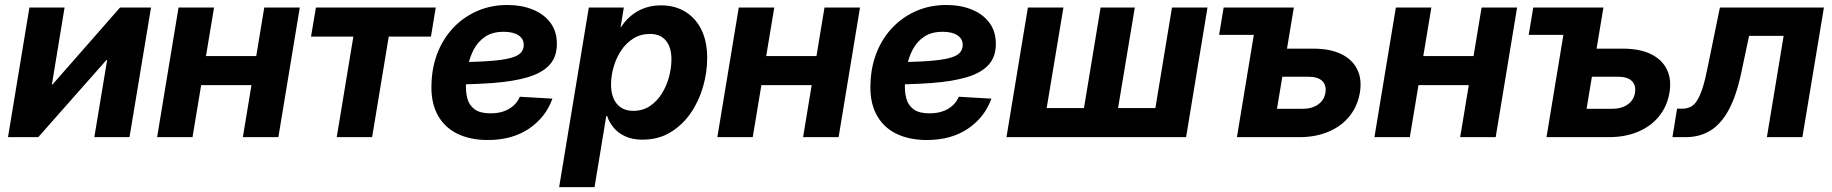

<svg xmlns="http://www.w3.org/2000/svg" viewBox="-20 -560 7480 784"><path d="M508.8 0H365.2L417.5 -315.4H415L136.2 0H12.7L100.1 -529.3H243.7L191.9 -214.8H194.3L470.2 -529.3H596.7Z M1066.4 -331.1 1046.9 -212.4H761.2L780.8 -331.1ZM854 -529.3 766.1 0H621.6L709 -529.3ZM1204.1 -529.3 1116.7 0H971.7L1059.1 -529.3Z M1355 0 1422.9 -410.6H1250L1270 -529.3H1759.3L1739.7 -410.6H1567.4L1499.5 0Z M1972.2 11.7Q1898.4 11.7 1845.2 -15.1Q1792 -42 1764.9 -94.7Q1737.8 -147.5 1742.2 -224.1Q1745.1 -292.5 1769 -350.1Q1793 -407.7 1834.5 -450.2Q1876 -492.7 1931.2 -516.1Q1986.3 -539.6 2051.8 -539.6Q2109.4 -539.6 2155 -521.2Q2200.7 -502.9 2227.3 -467.5Q2253.9 -432.1 2253.9 -380.9Q2253.9 -327.6 2223.9 -294.9Q2193.8 -262.2 2135.7 -244.9Q2077.6 -227.5 1993.4 -221.2Q1909.2 -214.8 1800.3 -214.8L1815.4 -306.2Q1908.7 -306.2 1968 -310.1Q2027.3 -314 2060.3 -322Q2093.3 -330.1 2106 -343.8Q2118.7 -357.4 2118.7 -376.5Q2118.7 -401.4 2097.2 -415.8Q2075.7 -430.2 2036.6 -430.2Q1990.7 -430.2 1961.2 -410.2Q1931.6 -390.1 1914.8 -358.4Q1897.9 -326.7 1890.9 -290Q1883.8 -253.4 1882.8 -220.2Q1880.9 -185.5 1888.4 -157.7Q1896 -129.9 1918.2 -113.5Q1940.4 -97.2 1982.9 -97.2Q2028.3 -97.2 2059.1 -115.7Q2089.8 -134.3 2102.5 -165L2235.8 -157.2Q2208.5 -81.1 2140.1 -34.7Q2071.8 11.7 1972.2 11.7Z M2263.2 204.1 2384.3 -529.3H2527.3L2514.2 -449.7H2516.1Q2533.2 -476.1 2556.9 -495.8Q2580.6 -515.6 2611.3 -526.9Q2642.1 -538.1 2679.2 -538.1Q2735.4 -538.1 2777.8 -512.5Q2820.3 -486.8 2844 -438.7Q2867.7 -390.6 2867.7 -323.2Q2867.7 -264.2 2850.6 -205.1Q2833.5 -146 2799.8 -97.4Q2766.1 -48.8 2717 -19.3Q2668 10.3 2603 10.3Q2562.5 10.3 2533.4 -3.2Q2504.4 -16.6 2486.1 -38.3Q2467.8 -60.1 2459 -86.4H2455.6L2407.7 204.1ZM2565.9 -107.4Q2605 -107.4 2634 -127Q2663.1 -146.5 2682.6 -178Q2702.1 -209.5 2711.9 -246.3Q2721.7 -283.2 2721.7 -317.9Q2721.7 -366.7 2699.2 -394Q2676.8 -421.4 2633.8 -421.4Q2595.7 -421.4 2566.2 -402.8Q2536.6 -384.3 2516.4 -353.8Q2496.1 -323.2 2485.6 -286.6Q2475.1 -250 2475.1 -214.4Q2475.1 -164.6 2498.8 -136Q2522.5 -107.4 2565.9 -107.4Z M3354 -331.1 3334.5 -212.4H3048.8L3068.4 -331.1ZM3141.6 -529.3 3053.7 0H2909.2L2996.6 -529.3ZM3491.7 -529.3 3404.3 0H3259.3L3346.7 -529.3Z M3764.6 11.7Q3690.9 11.7 3637.7 -15.1Q3584.5 -42 3557.4 -94.7Q3530.3 -147.5 3534.7 -224.1Q3537.6 -292.5 3561.5 -350.1Q3585.4 -407.7 3627 -450.2Q3668.5 -492.7 3723.6 -516.1Q3778.8 -539.6 3844.2 -539.6Q3901.9 -539.6 3947.5 -521.2Q3993.2 -502.9 4019.8 -467.5Q4046.4 -432.1 4046.4 -380.9Q4046.4 -327.6 4016.4 -294.9Q3986.3 -262.2 3928.2 -244.9Q3870.1 -227.5 3785.9 -221.2Q3701.7 -214.8 3592.8 -214.8L3607.9 -306.2Q3701.2 -306.2 3760.5 -310.1Q3819.8 -314 3852.8 -322Q3885.7 -330.1 3898.4 -343.8Q3911.1 -357.4 3911.1 -376.5Q3911.1 -401.4 3889.6 -415.8Q3868.2 -430.2 3829.1 -430.2Q3783.2 -430.2 3753.7 -410.2Q3724.1 -390.1 3707.3 -358.4Q3690.4 -326.7 3683.3 -290Q3676.3 -253.4 3675.3 -220.2Q3673.3 -185.5 3680.9 -157.7Q3688.5 -129.9 3710.7 -113.5Q3732.9 -97.2 3775.4 -97.2Q3820.8 -97.2 3851.6 -115.7Q3882.3 -134.3 3895 -165L4028.3 -157.2Q4001 -81.1 3932.6 -34.7Q3864.3 11.7 3764.6 11.7Z M4177.2 -529.3H4322.3L4253.9 -118.7H4406.2L4474.1 -529.3H4613.8L4545.4 -118.7H4697.8L4765.6 -529.3H4910.6L4823.2 0H4089.8Z M4958 -417.5 4976.6 -529.3H5169.4L5150.9 -417.5ZM5185.1 -361.3H5343.3Q5411.6 -361.3 5457 -339.1Q5502.4 -316.9 5522.2 -276.4Q5542 -235.8 5532.7 -181.2Q5523.4 -126.5 5490.7 -85.7Q5458 -44.9 5405.5 -22.5Q5353 0 5285.2 0H5030.8L5118.2 -529.3H5263.2L5194.3 -115.7H5299.3Q5336.9 -115.7 5362.1 -133.3Q5387.2 -150.9 5392.1 -181.2Q5397 -211.4 5379.4 -229Q5361.8 -246.6 5324.2 -246.6H5166Z M6037.1 -331.1 6017.6 -212.4H5731.9L5751.5 -331.1ZM5824.7 -529.3 5736.8 0H5592.3L5679.7 -529.3ZM6174.8 -529.3 6087.4 0H5942.4L6029.8 -529.3Z M6222.2 -417.5 6240.7 -529.3H6433.6L6415 -417.5ZM6449.2 -361.3H6607.4Q6675.8 -361.3 6721.2 -339.1Q6766.6 -316.9 6786.4 -276.4Q6806.2 -235.8 6796.9 -181.2Q6787.6 -126.5 6754.9 -85.7Q6722.2 -44.9 6669.7 -22.5Q6617.2 0 6549.3 0H6294.9L6382.3 -529.3H6527.3L6458.5 -115.7H6563.5Q6601.1 -115.7 6626.2 -133.3Q6651.4 -150.9 6656.2 -181.2Q6661.1 -211.4 6643.6 -229Q6626 -246.6 6588.4 -246.6H6430.2Z M6809.1 0 6828.1 -116.2H6848.6Q6868.7 -116.2 6883.8 -124Q6898.9 -131.8 6910.6 -150.9Q6922.4 -169.9 6932.9 -202.9Q6943.4 -235.8 6953.1 -286.1L7002.9 -529.3H7427.7L7339.8 0H7194.8L7263.2 -413.6H7122.1L7089.8 -261.2Q7069.8 -167.5 7038.3 -110.1Q7006.8 -52.7 6963.4 -26.4Q6919.9 0 6863.3 0Z"/></svg>

Font: Inter 24pt
Style: Bold Italic
Weight: 700
Italic angle: -9.3988°
Version: Version 4.001;git-66647c0bb